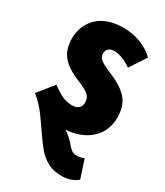

<svg xmlns="http://www.w3.org/2000/svg" viewBox="-201 -630 799 931"><g transform="rotate(30 198.5 -164.5)"><path d="M359 91 392 192Q358 222 303 222Q257 222 224 203.5Q191 185 168 157.5Q145 130 111 80Q82 37 60.5 8.5Q39 -20 11 -46Q1 -54 -8 -62L62 -149Q94 -125 120.5 -112.5Q147 -100 178 -100Q200 -100 213 -111.5Q226 -123 226 -143Q226 -168 210 -183.5Q194 -199 142 -220Q74 -248 44.5 -285Q15 -322 15 -381Q15 -456 65.5 -503.5Q116 -551 208 -551Q259 -551 304 -533.5Q349 -516 381 -485L321 -394Q267 -431 225 -431Q204 -431 193 -421Q182 -411 182 -394Q182 -380 188.5 -370.5Q195 -361 213 -350.5Q231 -340 270 -324Q336 -296 367 -258.5Q398 -221 398 -159Q398 -82 345.5 -34.5Q293 13 208 18Q237 34 265 67Q280 85 291 92.5Q302 100 320 100Q339 100 359 91Z"/></g></svg>

Font: Fira Sans Compressed ExtraBold
Style: Regular
Weight: 800
Width: 1
Designer: bBox Type GmbH & Carrois Corporate GbR & Edenspiekermann AG
Foundry: bBox Type GmbH & Carrois Corporate GbR & Edenspiekermann AG
Version: Version 4.301